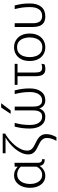

<svg xmlns="http://www.w3.org/2000/svg" viewBox="1146 -1941 999 3331"><g transform="rotate(-90 1645.5 -275.5)"><path d="M259 11Q198 11 151.5 -22.5Q105 -56 79 -116Q53 -176 53 -255Q53 -336 80 -398Q107 -460 155.5 -495.5Q204 -531 269 -531Q317 -531 356 -511.5Q395 -492 418 -467H420V-520L486 -523V-135Q486 -112 489 -91Q492 -70 505.5 -57.5Q519 -45 549 -45V0Q496 2 468 -20.5Q440 -43 433 -86H431Q403 -42 359 -15.5Q315 11 259 11ZM276 -44Q330 -44 368 -74.5Q406 -105 420 -144V-415Q396 -441 362 -459Q328 -477 286 -477Q231 -477 194 -446Q157 -415 138 -364.5Q119 -314 119 -255Q119 -196 137.5 -148Q156 -100 191 -72Q226 -44 276 -44Z M652 -728H993V-685Q960 -667 920.5 -638Q881 -609 842 -571.5Q803 -534 770.5 -490Q738 -446 718 -399Q698 -352 698 -304Q698 -260 719 -233Q740 -206 772.5 -187.5Q805 -169 841.5 -152Q878 -135 910.5 -112.5Q943 -90 963.5 -56Q984 -22 984 32Q984 66 973 108Q962 150 932 204H868Q896 152 906.5 113.5Q917 75 917 41Q917 -4 896 -32.5Q875 -61 843 -80Q811 -99 774.5 -115.5Q738 -132 705.5 -152.5Q673 -173 652.5 -204.5Q632 -236 632 -286Q632 -345 659.5 -404Q687 -463 731 -515.5Q775 -568 826 -610Q877 -652 924 -679H652Z M1284 11Q1189 11 1135 -62Q1081 -135 1081 -260Q1081 -336 1089.5 -396Q1098 -456 1114 -520H1179Q1161 -454 1152 -393Q1143 -332 1143 -258Q1143 -159 1181.5 -101.5Q1220 -44 1287 -44Q1327 -44 1349 -61.5Q1371 -79 1381 -105.5Q1391 -132 1393.5 -159Q1396 -186 1396 -205V-520H1462V-205Q1462 -186 1464 -159Q1466 -132 1476 -105.5Q1486 -79 1508.5 -61.5Q1531 -44 1570 -44Q1637 -44 1675.5 -101.5Q1714 -159 1714 -258Q1714 -332 1705 -393Q1696 -454 1679 -520H1743Q1759 -456 1768 -396Q1777 -336 1777 -260Q1777 -135 1722.5 -62Q1668 11 1573 11Q1514 11 1479 -18Q1444 -47 1429 -93Q1414 -47 1379 -18Q1344 11 1284 11ZM1336 -590 1446 -755H1521L1395 -590Z M2118 12Q2061 12 2033.5 -13Q2006 -38 1997.5 -76.5Q1989 -115 1989 -154V-471H1839V-520H2203V-471H2053V-168Q2053 -136 2057 -108Q2061 -80 2079 -62Q2097 -44 2139 -44Q2152 -44 2169 -46.5Q2186 -49 2204 -55L2197 -4Q2176 5 2156 8.5Q2136 12 2118 12Z M2491 11Q2423 11 2369 -21Q2315 -53 2284 -113.5Q2253 -174 2253 -260Q2253 -346 2284 -406.5Q2315 -467 2369 -499Q2423 -531 2491 -531Q2558 -531 2612 -499Q2666 -467 2697.5 -406.5Q2729 -346 2729 -260Q2729 -174 2697.5 -113.5Q2666 -53 2612 -21Q2558 11 2491 11ZM2491 -41Q2551 -41 2588.5 -71.5Q2626 -102 2644 -152Q2662 -202 2662 -260Q2662 -318 2644 -368Q2626 -418 2588.5 -448.5Q2551 -479 2491 -479Q2430 -479 2392.5 -448.5Q2355 -418 2337.5 -368Q2320 -318 2320 -260Q2320 -202 2337.5 -152Q2355 -102 2392.5 -71.5Q2430 -41 2491 -41Z M3027 11Q2959 11 2918.5 -16Q2878 -43 2860.5 -90.5Q2843 -138 2843 -200V-520H2908V-205Q2908 -127 2938 -85.5Q2968 -44 3034 -44Q3111 -44 3149.5 -99.5Q3188 -155 3188 -258Q3188 -332 3179 -393Q3170 -454 3153 -520H3217Q3233 -456 3242 -396Q3251 -336 3251 -260Q3251 -130 3193 -59.5Q3135 11 3027 11Z"/></g></svg>

Font: Murecho Light
Style: Regular
Weight: 300
Designer: Neil Summerour
Foundry: Positype
Version: Version 1.010; ttfautohint (v1.8.3)